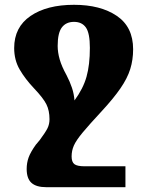

<svg xmlns="http://www.w3.org/2000/svg" viewBox="-20 -523 617 799"><path d="M173 256Q131 256 111 238Q91 220 91 180Q91 155 99 132.5Q107 110 130 78L132 76Q138 68 146 59Q169 28 177.5 11Q186 -6 186 -27Q186 -63 173 -89Q160 -115 122 -155Q85 -194 62 -233.5Q39 -273 39 -323Q39 -410 107 -456.5Q175 -503 288 -503Q398 -503 466 -457Q534 -411 534 -318Q534 -274 522 -235.5Q510 -197 481 -155Q452 -113 403 -60Q351 -4 324 28.5Q297 61 287.5 82.5Q278 104 278 128Q278 151 289.5 160Q301 169 332 169H502V256ZM257 -210Q271 -183 279.5 -157.5Q288 -132 290 -105Q326 -154 340 -203.5Q354 -253 354 -324Q354 -385 337.5 -408.5Q321 -432 288 -432Q255 -432 237.5 -409Q220 -386 220 -332Q220 -305 228.5 -275.5Q237 -246 257 -210Z"/></svg>

Font: Noto Serif Armenian SemiCondensed Black
Style: Regular
Weight: 900
Width: 4
Designer: Monotype Design Team
Foundry: Monotype Imaging Inc.
Version: Version 2.008; ttfautohint (v1.8.4.7-5d5b)